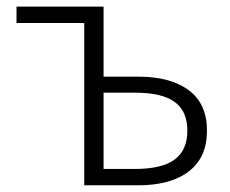

<svg xmlns="http://www.w3.org/2000/svg" viewBox="-20 -553 686 573"><path d="M231.4 0V-484.4H29.3V-533.2H289.1V-324.2H392.6Q489.3 -324.2 543.5 -283.7Q597.7 -243.2 597.7 -163.1Q597.7 -83 543.5 -41.5Q489.3 0 392.6 0ZM289.1 -48.8H382.8Q462.9 -48.8 501 -76.7Q539.1 -104.5 539.1 -163.1Q539.1 -221.7 501 -249Q462.9 -276.4 382.8 -276.4H289.1Z"/></svg>

Font: Gen Shin Gothic Light
Style: Regular
Weight: 200
Designer: [Source Han Sans]
Ryoko NISHIZUKA  (kana & ideographs); Paul D. Hunt (Latin, Greek & Cyrillic); Wenlong ZHANG  (bopomofo
Version: Version 1.002.20150607